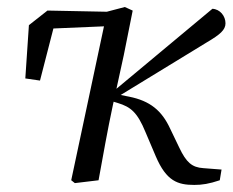

<svg xmlns="http://www.w3.org/2000/svg" viewBox="-20 -507 654 540"><path d="M190.5 8 257.2 0C270.2 -71 282.2 -140.1 297.2 -210.1L328.2 -352.2L353.2 -477.2L331.1 -487.3L281.2 -474.2L180.3 -0.1L190.5 8ZM51.2 -286.4 92.5 -280.4 135.3 -446.7 83.2 -424.9 318.4 -434.9 318.8 -473.2 113.5 -477.3 61.3 -436.2 51.2 -286.4ZM526.5 13.1C548.8 13.1 568.1 10 598.1 0L603.1 -30.1L551.7 -34.1C519.9 -36.2 503.9 -50.2 484.1 -92L458.2 -145.9C435.2 -195.3 402.8 -223.3 342.7 -235.2L313 -241.1L310 -234.1L563 -388.7C598.8 -409.8 614.2 -422.9 614.2 -441.4C614.2 -461.9 598.9 -481.2 577.4 -482.3L289.1 -242L292 -223.2L311.7 -217.2C347.5 -206.2 366.3 -191.3 389.2 -135.4L418.1 -67.4C448 2.7 480.1 13.1 526.5 13.1Z"/></svg>

Font: Source Serif Variable
Style: Italic
Weight: 389
Italic angle: -12°
Designer: Frank Grießhammer
Foundry: Adobe Systems Incorporated
Version: Version 3.001;hotconv 1.0.111;makeotfexe 2.5.65597